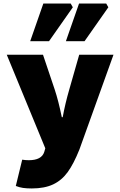

<svg xmlns="http://www.w3.org/2000/svg" viewBox="-20 -858 676 1081"><path d="M69 189 105 41Q123 44 142 44Q214 44 229 -2L235 -23L18 -550H222L288 -354Q309 -291 328 -198H333Q347 -275 370 -354L426 -550H619L427 -16Q395 64 361.5 110.5Q328 157 279.5 180Q231 203 159 203Q130 203 109.5 200Q89 197 69 189ZM425 -838H578L590 -817L456 -626H351ZM224 -838H378L390 -817L256 -626H150Z"/></svg>

Font: Nebula Sans Black
Style: Regular
Weight: 900
Designer: Paul D. Hunt for Adobe (as Source Sans)
Foundry: Nebula Entertainment & Broadcasting LLC
Version: Version 1.010